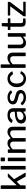

<svg xmlns="http://www.w3.org/2000/svg" viewBox="2434 -3216 792 5700"><g transform="rotate(-90 2830.0 -366.0)"><path d="M550 -19Q554 -12 551.5 -6Q549 0 539 0H450Q443 0 438 -4Q433 -8 430 -15L293 -257Q291 -263 288 -264Q285 -265 280 -259L185 -164Q181 -160 179 -155.5Q177 -151 177 -143V-19Q177 -8 172.5 -4Q168 0 157 0H88Q78 0 74.5 -3.5Q71 -7 71 -16V-727Q71 -742 84 -742H164Q177 -742 177 -727V-280Q177 -273 179.5 -271.5Q182 -270 188 -276L416 -517Q429 -530 439 -530H514Q526 -530 528 -524Q530 -518 521 -509L369 -354Q365 -350 364 -346Q363 -342 367 -333L550 -19Z M753 -19Q753 -8 748.5 -4Q744 0 732 0H664Q646 0 646 -16L648 -727Q648 -742 661 -742H740Q753 -742 753 -727Z M1000 -19Q1000 -8 995.5 -4Q991 0 980 0H912Q901 0 897.5 -3.5Q894 -7 894 -16V-515Q894 -530 908 -530H988Q1000 -530 1000 -516ZM1003 -636Q1003 -615 983 -615H909Q898 -615 894.5 -620Q891 -625 891 -634V-725Q891 -742 906 -742H989Q1003 -742 1003 -726Z M1157 0Q1141 0 1141 -16V-515Q1141 -530 1154 -530H1232Q1244 -530 1244 -517V-462Q1244 -457 1247 -455.5Q1250 -454 1254 -459Q1285 -484 1312 -502.5Q1339 -521 1367.5 -530.5Q1396 -540 1429 -540Q1486 -540 1522 -513.5Q1558 -487 1571 -450Q1573 -446 1576.5 -447Q1580 -448 1584 -452Q1613 -479 1642 -498.5Q1671 -518 1701 -529Q1731 -540 1764 -540Q1836 -540 1876.5 -498Q1917 -456 1917 -385V-18Q1917 0 1899 0H1825Q1818 0 1814.5 -3.5Q1811 -7 1811 -16V-366Q1811 -410 1789 -435Q1767 -460 1723 -460Q1697 -460 1673 -450Q1649 -440 1629.5 -425.5Q1610 -411 1595 -397Q1588 -390 1585 -384Q1582 -378 1582 -368V-18Q1582 0 1564 0H1491Q1484 0 1480 -3.5Q1476 -7 1476 -16V-366Q1476 -410 1455 -435Q1434 -460 1388 -460Q1350 -460 1318.5 -441.5Q1287 -423 1247 -385V-17Q1247 0 1228 0H1157Z M2350 -60Q2315 -26 2273 -8Q2231 10 2179 10Q2101 10 2057 -30Q2013 -70 2013 -135Q2013 -190 2044.5 -229Q2076 -268 2137 -291Q2198 -314 2285 -318L2349 -323Q2356 -324 2360.5 -327Q2365 -330 2365 -338V-363Q2365 -412 2335.5 -440.5Q2306 -469 2254 -469Q2214 -469 2181 -451Q2148 -433 2123 -395Q2119 -390 2116 -388Q2113 -386 2106 -388L2038 -408Q2033 -410 2031.5 -413.5Q2030 -417 2035 -427Q2063 -481 2119.5 -510.5Q2176 -540 2258 -540Q2330 -540 2376.5 -519.5Q2423 -499 2445 -460.5Q2467 -422 2467 -370V-17Q2467 -7 2464 -3.5Q2461 0 2452 0H2385Q2377 0 2373.5 -5.5Q2370 -11 2369 -20L2367 -58Q2365 -74 2350 -60ZM2365 -249Q2365 -266 2351 -264L2297 -260Q2257 -258 2224 -249.5Q2191 -241 2167.5 -227Q2144 -213 2131 -193.5Q2118 -174 2118 -148Q2118 -109 2145.5 -86.5Q2173 -64 2220 -64Q2250 -64 2276.5 -74.5Q2303 -85 2322 -101Q2343 -118 2354 -136Q2365 -154 2365 -171V-249Z M2924 -406Q2905 -434 2871 -452Q2837 -470 2790 -470Q2741 -470 2708.5 -450Q2676 -430 2676 -394Q2676 -377 2690 -360Q2704 -343 2750 -330L2873 -295Q2946 -276 2978 -238Q3010 -200 3010 -151Q3010 -101 2981.5 -65.5Q2953 -30 2902.5 -10Q2852 10 2787 10Q2705 10 2644.5 -21.5Q2584 -53 2559 -100Q2557 -106 2557 -110.5Q2557 -115 2561 -118L2610 -144Q2617 -148 2621.5 -147.5Q2626 -147 2628 -143Q2644 -120 2665 -102Q2686 -84 2716 -73.5Q2746 -63 2788 -63Q2823 -63 2851.5 -72.5Q2880 -82 2896 -99Q2912 -116 2912 -139Q2912 -163 2892.5 -180.5Q2873 -198 2824 -211L2722 -237Q2646 -257 2613 -292Q2580 -327 2580 -376Q2580 -425 2606 -461.5Q2632 -498 2679.5 -519Q2727 -540 2791 -540Q2861 -540 2914 -513.5Q2967 -487 2994 -446Q2997 -442 2998 -437.5Q2999 -433 2993 -429L2941 -402Q2937 -400 2932.5 -401Q2928 -402 2924 -406Z M3347 -540Q3403 -540 3444.5 -521.5Q3486 -503 3514.5 -472.5Q3543 -442 3560 -407Q3566 -393 3553 -390L3482 -378Q3473 -376 3469 -386Q3452 -412 3435 -429Q3418 -446 3398 -456Q3378 -466 3352 -466Q3306 -466 3271.5 -442.5Q3237 -419 3218.5 -374Q3200 -329 3200 -265Q3200 -201 3219 -155.5Q3238 -110 3273 -86.5Q3308 -63 3356 -63Q3403 -63 3435 -87Q3467 -111 3494 -155Q3497 -159 3499.5 -160Q3502 -161 3508 -159L3561 -143Q3569 -140 3565 -128Q3553 -103 3533.5 -78Q3514 -53 3487.5 -33.5Q3461 -14 3426 -2Q3391 10 3347 10Q3272 10 3214.5 -24.5Q3157 -59 3124.5 -120.5Q3092 -182 3092 -263Q3092 -345 3125 -407Q3158 -469 3215.5 -504.5Q3273 -540 3347 -540Z M3682 0Q3666 0 3666 -16V-727Q3666 -742 3678 -742H3757Q3769 -742 3769 -729V-465Q3769 -460 3771.5 -458.5Q3774 -457 3779 -462Q3813 -489 3841.5 -506Q3870 -523 3898.5 -531.5Q3927 -540 3959 -540Q4036 -540 4077 -498.5Q4118 -457 4118 -386V-18Q4118 0 4101 0H4027Q4019 0 4015.5 -3.5Q4012 -7 4012 -16V-366Q4012 -410 3989.5 -435Q3967 -460 3919 -460Q3892 -460 3868.5 -451.5Q3845 -443 3822 -426.5Q3799 -410 3772 -385V-17Q3772 0 3753 0H3682Z M4445 -70Q4485 -70 4520.5 -91.5Q4556 -113 4590 -149V-513Q4590 -530 4609 -530H4681Q4697 -530 4697 -514L4695 -14Q4695 0 4683 0H4605Q4593 0 4593 -13V-69Q4593 -74 4590.5 -75.5Q4588 -77 4583 -72Q4532 -26 4490 -8Q4448 10 4404 10Q4359 10 4323.5 -9Q4288 -28 4267.5 -63Q4247 -98 4247 -145V-512Q4247 -530 4265 -530H4338Q4353 -530 4353 -514V-167Q4353 -124 4377.5 -97Q4402 -70 4445 -70Z M5002 -454Q4993 -454 4993 -444V-151Q4993 -108 5009 -92.5Q5025 -77 5058 -77H5122Q5128 -77 5131 -73.5Q5134 -70 5134 -65V-22Q5134 -9 5119 -5Q5106 -3 5087 -2Q5068 -1 5049.5 -0.5Q5031 0 5017 0Q4952 0 4919.5 -30.5Q4887 -61 4887 -125V-442Q4887 -454 4877 -454H4802Q4789 -454 4789 -466V-519Q4789 -530 4801 -530H4881Q4889 -530 4889 -539L4901 -696Q4902 -710 4913 -710H4982Q4995 -710 4995 -694V-539Q4995 -530 5004 -530H5124Q5136 -530 5136 -519V-466Q5136 -454 5122 -454Z M5210 0Q5202 0 5199 -3Q5196 -6 5196 -14V-46Q5196 -56 5198.5 -62Q5201 -68 5209 -79L5486 -448Q5494 -459 5480 -459H5231Q5223 -459 5220.5 -462Q5218 -465 5218 -473V-518Q5218 -530 5229 -530H5613Q5624 -530 5624 -519V-483Q5624 -474 5621.5 -468Q5619 -462 5613 -453L5334 -84Q5325 -72 5339 -72H5615Q5628 -72 5628 -60V-14Q5628 -8 5625 -4Q5622 0 5613 0H5210Z"/></g></svg>

Font: Libre Franklin Thin Medium
Style: Regular
Weight: 500
Version: Version 3.000